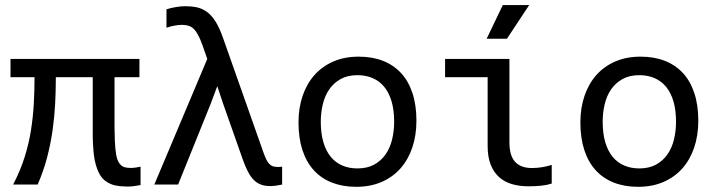

<svg xmlns="http://www.w3.org/2000/svg" viewBox="-20 -720 2789 749"><path d="M528.3 2V-69.8C522.5 -68.5 516.3 -67.4 509.8 -66.4C503.3 -65.4 496.4 -64.9 489.3 -64.9C480.1 -64.9 472.2 -65.9 465.3 -67.9C458.5 -69.8 452.1 -74.5 446.3 -82C440.4 -89.5 436.1 -100.8 433.3 -116C430.6 -131.1 428.8 -149.6 428 -171.4C427.2 -193.2 426.8 -209.3 426.8 -219.7V-418.9H523.9V-490.2H21V-418.9H114.7C114.7 -383.5 113.8 -348.6 111.8 -314.5C109.9 -280.3 106.2 -246.1 100.8 -211.9C95.5 -177.7 87.3 -143.1 76.4 -108.2C65.5 -73.2 50.5 -37.1 31.2 0H127C142.9 -37.1 155.4 -73.1 164.3 -107.9C173.3 -142.7 180.2 -177.3 185.1 -211.7C189.9 -246 193.3 -280.3 195.1 -314.5C196.9 -348.6 197.8 -383.5 197.8 -418.9H341.8V-185.3C341.8 -173.7 342.8 -155.4 344.7 -130.1C346.7 -104.9 351.5 -81.9 359.1 -61C366.8 -40.2 376.9 -25 389.4 -15.4C401.9 -5.8 415.5 0.5 430.2 3.4C444.8 6.3 460.4 7.8 477.1 7.8C485.5 7.8 494.1 7.2 502.7 6.1C511.3 5 519.9 3.6 528.3 2Z M769 -545.9 788.6 -490.2 582 0H674.8L801.8 -314.9L827.6 -383.8L850.6 -314.9L927.7 -96.2C934.2 -78 940.9 -62.3 947.8 -49.3C954.6 -36.3 962.2 -25.7 970.5 -17.6C978.8 -9.4 988 -3.5 998.3 0.2C1008.5 4 1020.3 5.9 1033.7 5.9C1047.4 5.9 1063 3.9 1080.6 0V-69.8C1077 -69.2 1073.7 -68.8 1070.8 -68.8H1062C1055.2 -68.8 1049.2 -69.7 1044.2 -71.5C1039.1 -73.3 1034.6 -76.3 1030.5 -80.6C1026.4 -84.8 1022.6 -90.5 1019 -97.7C1015.5 -104.8 1011.7 -113.9 1007.8 -125L849.1 -574.7C840 -600.4 830.3 -621.3 820.1 -637.2C809.8 -653.2 798.7 -665.4 786.6 -674.1C774.6 -682.7 761.6 -688.5 747.8 -691.4C734 -694.3 718.8 -695.8 702.1 -695.8C691.7 -695.8 679.7 -694.7 666 -692.4C652.3 -690.1 640.1 -687.2 629.4 -683.6V-611.8C639.8 -615.4 650.3 -618.2 660.9 -620.1C671.5 -622.1 681.2 -623 689.9 -623C699.4 -623 707.8 -621.9 715.3 -619.6C722.8 -617.4 729.6 -613.3 735.6 -607.4C741.6 -601.6 747.3 -593.7 752.7 -583.7C758.1 -573.8 763.5 -561.2 769 -545.9Z M1604.5 -249C1604.5 -289.4 1599.4 -325.2 1589.1 -356.4C1578.9 -387.7 1564 -413.8 1544.7 -434.8C1525.3 -455.8 1501.7 -471.8 1473.9 -482.7C1446 -493.6 1414.6 -499 1379.4 -499C1342.6 -499 1309.7 -492.8 1280.8 -480.2C1251.8 -467.7 1227.2 -450.1 1207 -427.5C1186.8 -404.9 1171.4 -377.8 1160.6 -346.4C1149.9 -315 1144.5 -280.3 1144.5 -242.2C1144.5 -201.5 1149.7 -165.5 1159.9 -134.3C1170.2 -103 1185 -76.8 1204.3 -55.7C1223.7 -34.5 1247.3 -18.5 1275.1 -7.6C1303 3.3 1334.5 8.8 1369.6 8.8C1406.4 8.8 1439.3 2.5 1468.3 -10C1497.2 -22.5 1521.8 -40.1 1542 -62.7C1562.2 -85.4 1577.6 -112.5 1588.4 -144.3C1599.1 -176 1604.5 -210.9 1604.5 -249ZM1517.6 -245.1C1517.6 -220.7 1514.9 -197.5 1509.5 -175.5C1504.2 -153.6 1495.7 -134.3 1484.1 -117.7C1472.6 -101.1 1457.8 -87.8 1439.7 -77.9C1421.6 -68 1399.9 -63 1374.5 -63C1352.4 -63 1332.5 -66.8 1314.9 -74.5C1297.4 -82.1 1282.4 -93.5 1270 -108.6C1257.6 -123.8 1248.1 -142.7 1241.5 -165.5C1234.8 -188.3 1231.4 -214.8 1231.4 -245.1C1231.4 -269.2 1234.1 -292.2 1239.5 -314.2C1244.9 -336.2 1253.3 -355.5 1264.9 -372.1C1276.4 -388.7 1291.3 -401.9 1309.3 -411.9C1327.4 -421.8 1349.1 -426.8 1374.5 -426.8C1396.3 -426.8 1416.1 -422.9 1433.8 -415.3C1451.6 -407.6 1466.6 -396.2 1479 -381.1C1491.4 -366 1500.9 -347.1 1507.6 -324.5C1514.2 -301.8 1517.6 -275.4 1517.6 -245.1Z M2132.3 -3.9V-76.7C2121.3 -73.1 2109 -70.1 2095.7 -67.9C2082.4 -65.6 2068.8 -64.5 2055.2 -64.5C2026.2 -64.5 2004.3 -72.5 1989.5 -88.6C1974.7 -104.7 1967.3 -130 1967.3 -164.6V-490.2H1716.3V-418.9H1882.3V-150.9C1882.3 -121.9 1886.3 -97.4 1894.3 -77.4C1902.3 -57.4 1913.3 -41.1 1927.5 -28.6C1941.7 -16 1958.5 -7 1978 -1.5C1997.6 4.1 2019 6.8 2042.5 6.8C2059.4 6.8 2075.6 6 2091.1 4.4C2106.5 2.8 2120.3 0 2132.3 -3.9ZM2044.4 -700.2H1941.4L1878.4 -568.8H1957.5ZM1649.4 -490.2Z M2704.1 -249C2704.1 -289.4 2699 -325.2 2688.7 -356.4C2678.5 -387.7 2663.7 -413.8 2644.3 -434.8C2624.9 -455.8 2601.3 -471.8 2573.5 -482.7C2545.7 -493.6 2514.2 -499 2479 -499C2442.2 -499 2409.3 -492.8 2380.4 -480.2C2351.4 -467.7 2326.8 -450.1 2306.6 -427.5C2286.5 -404.9 2271 -377.8 2260.3 -346.4C2249.5 -315 2244.1 -280.3 2244.1 -242.2C2244.1 -201.5 2249.3 -165.5 2259.5 -134.3C2269.8 -103 2284.6 -76.8 2304 -55.7C2323.3 -34.5 2346.9 -18.5 2374.8 -7.6C2402.6 3.3 2434.1 8.8 2469.2 8.8C2506 8.8 2538.9 2.5 2567.9 -10C2596.8 -22.5 2621.4 -40.1 2641.6 -62.7C2661.8 -85.4 2677.2 -112.5 2688 -144.3C2698.7 -176 2704.1 -210.9 2704.1 -249ZM2617.2 -245.1C2617.2 -220.7 2614.5 -197.5 2609.1 -175.5C2603.8 -153.6 2595.3 -134.3 2583.7 -117.7C2572.2 -101.1 2557.4 -87.8 2539.3 -77.9C2521.2 -68 2499.5 -63 2474.1 -63C2452 -63 2432.1 -66.8 2414.6 -74.5C2397 -82.1 2382 -93.5 2369.6 -108.6C2357.3 -123.8 2347.7 -142.7 2341.1 -165.5C2334.4 -188.3 2331.1 -214.8 2331.1 -245.1C2331.1 -269.2 2333.7 -292.2 2339.1 -314.2C2344.5 -336.2 2352.9 -355.5 2364.5 -372.1C2376.1 -388.7 2390.9 -401.9 2408.9 -411.9C2427 -421.8 2448.7 -426.8 2474.1 -426.8C2495.9 -426.8 2515.7 -422.9 2533.4 -415.3C2551.2 -407.6 2566.2 -396.2 2578.6 -381.1C2591 -366 2600.5 -347.1 2607.2 -324.5C2613.9 -301.8 2617.2 -275.4 2617.2 -245.1Z"/></svg>

Font: CodeNewRoman Nerd Font Mono
Style: Regular
Weight: 400
Monospace: yes
Designer: Sam Radian
Foundry: Code New Roman
Version: Version 2.00 November 29, 2014;Nerd Fonts 3.2.1